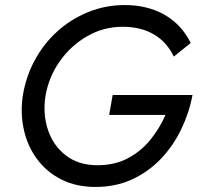

<svg xmlns="http://www.w3.org/2000/svg" viewBox="-20 -730 792 760"><path d="M412 -275H635Q612 -222 575 -176.5Q538 -131 486 -103.5Q434 -76 366 -76Q291 -76 241 -114.5Q191 -153 170 -215.5Q149 -278 160 -350Q173 -426 217 -488Q261 -550 325.5 -587Q390 -624 466 -624Q538 -624 589.5 -593.5Q641 -563 668 -506L735 -560Q698 -634 630.5 -672Q563 -710 474 -710Q397 -710 328.5 -682Q260 -654 206 -605Q152 -556 117 -490.5Q82 -425 70 -350Q60 -279 75 -214Q90 -149 128 -98.5Q166 -48 224 -19Q282 10 358 10Q438 10 503 -20Q568 -50 617 -101.5Q666 -153 697.5 -218.5Q729 -284 742 -354H426Z"/></svg>

Font: Jost* 400 Book Italic
Style: Italic
Weight: 400
Italic angle: -10°
Version: Version 3.200; ttfautohint (v0.97) -l 8 -r 50 -G 200 -x 14 -